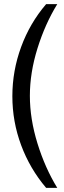

<svg xmlns="http://www.w3.org/2000/svg" viewBox="-20 -755 313 932"><path d="M125 -290Q125 -178 162 -58.5Q199 61 258 157H204Q125 64 82.5 -50.5Q40 -165 40 -288Q40 -411 82.5 -527Q125 -643 204 -735H258Q199 -639 162 -520.5Q125 -402 125 -290Z"/></svg>

Font: Archivo Narrow
Style: Regular
Weight: 400
Designer: Hector Gatti
Foundry: Omnibus-Type
Version: Version 1.003